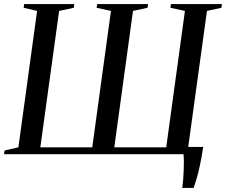

<svg xmlns="http://www.w3.org/2000/svg" viewBox="-26 -763 1118 950"><path d="M876 167Q878.5 149.5 880.2 126.5Q882 103.5 883 79.8Q884 56 883.8 35Q883.5 14 882 0L848.5 -36H979.5Q971.5 16.5 963.2 55Q955 93.5 947 120.5Q939 147.5 932 167ZM-6 0 -3 -18.5 65 -34 157.5 -709 91 -724.5 93.5 -743H341.5L339 -724.5L266.5 -709L173.5 -34H430.5L523 -709L452 -724.5L455 -743H706.5L704 -724.5L632 -709L539.5 -34H796.5L889 -709L817 -724.5L820 -743H1072L1069.5 -724.5L998 -709L905 -34L972.5 -18.5L970 0Z"/></svg>

Font: Merriweather 144pt
Style: Italic
Weight: 400
Italic angle: -7.8°
Version: Version 2.101